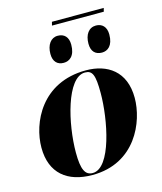

<svg xmlns="http://www.w3.org/2000/svg" viewBox="-125 -938 874 1038"><g transform="rotate(-15 312.0 -418.5)"><path d="M555 -847H265L260 -827H550ZM484 -616C515 -616 547 -637 547 -701C547 -744 523 -766 489 -766C449 -766 425 -732 425 -681C425 -637 448 -616 484 -616ZM270 -616C302 -616 334 -637 334 -701C334 -744 311 -766 275 -766C237 -766 212 -732 212 -681C212 -637 235 -616 270 -616ZM263 10C504 10 591 -201 591 -334C591 -484 493 -546 374 -546C125 -546 34 -341 34 -204C34 -60 124 10 263 10ZM267 0C225 0 207 -35 207 -130C207 -290 264 -536 366 -536C408 -536 420 -508 420 -407C420 -259 370 0 267 0Z"/></g></svg>

Font: Noto Serif Display ExtraBold
Style: Italic
Weight: 800
Italic angle: -12°
Designer: Monotype Design Team
Foundry: Monotype Imaging Inc.
Version: Version 2.009